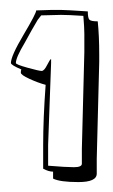

<svg xmlns="http://www.w3.org/2000/svg" viewBox="-20 -672 227 387"><path d="M180 -547 175 -352V-322Q175 -305 138 -305Q101 -305 87 -312V-326Q78 -326 67 -332V-380Q67 -433 72 -501Q57 -505 39.5 -513Q22 -521 22 -525.5Q22 -530 23 -532Q2 -541 2 -545Q2 -559 27.5 -602Q53 -645 53 -651L84 -652H103Q112 -652 157 -649Q157 -635 160.5 -632Q164 -629 177 -629Q180 -600 180 -562ZM83 -545 77 -380V-338Q113 -335 129 -335Q145 -335 145 -342V-372L150 -567V-604Q150 -616 148 -640Q118 -642 103 -642L63 -641L56 -632Q50 -622 43.5 -610.5Q37 -599 30 -586Q12 -556 12 -545Q12 -542 35.5 -535.5Q59 -529 64 -529Q69 -529 75 -541Q81 -553 83 -553Z"/></svg>

Font: Londrina Shadow
Style: Regular
Weight: 400
Designer: Marcelo Magalhaes
Foundry: Marcelo Magalhaes
Version: Version 1.001 2011